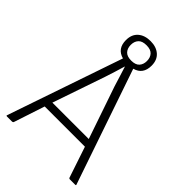

<svg xmlns="http://www.w3.org/2000/svg" viewBox="-234 -893 989 989"><g transform="rotate(45 260.0 -399.0)"><path d="M512 -6Q515 0 508 0H469Q464 0 462 -4L405 -174H112L56 -4Q53 0 48 0H12Q4 0 7 -6L222 -634Q166 -649 166 -712Q166 -753 191.5 -775.5Q217 -798 260 -798Q302 -798 327.5 -775.5Q353 -753 353 -712Q353 -649 297 -634ZM201 -712Q201 -687 215 -671.5Q229 -656 260 -656Q291 -656 305 -671.5Q319 -687 319 -712Q319 -737 305 -752.5Q291 -768 260 -768Q229 -768 215 -752.5Q201 -737 201 -712ZM126 -216H391L293 -502Q284 -530 276 -557Q268 -584 259 -611H258Q250 -584 241.5 -556.5Q233 -529 224 -502Z"/></g></svg>

Font: Sofia Sans Semi Condensed Light
Style: Regular
Weight: 300
Designer: Botio Nikoltchev, Ani Petrova
Foundry: lettersoup
Version: Version 4.100; ttfautohint (v1.8.4.7-5d5b)